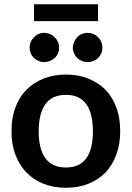

<svg xmlns="http://www.w3.org/2000/svg" viewBox="-20 -869 614 896"><path d="M288.1 -521Q345.7 -521 392.1 -502.4Q439.5 -482.9 472.2 -450.2Q504.4 -417.5 522.9 -367.2Q541 -318.8 541 -257.3Q541 -195.8 522.9 -147.5Q504.4 -97.7 472.2 -64Q439.9 -30.8 392.1 -11.2Q345.7 7.3 288.1 7.3Q230 7.3 183.6 -11.2Q135.7 -30.3 103.5 -64Q70.3 -98.1 51.8 -147.5Q33.7 -193.8 33.7 -257.3Q33.7 -320.8 51.8 -367.2Q70.3 -417 103.5 -450.2Q136.2 -483.4 183.6 -502.4Q230 -521 288.1 -521ZM288.1 -87.4Q351.6 -87.4 382.8 -130.4Q413.6 -172.9 413.6 -256.3Q413.6 -339.8 382.8 -382.8Q352.1 -426.3 288.1 -426.3Q222.7 -426.3 191.9 -382.8Q160.6 -339.4 160.6 -256.3Q160.6 -172.9 191.9 -130.9Q222.7 -87.4 288.1 -87.4ZM255.9 -646Q255.9 -632.3 250.5 -620.1Q245.6 -607.9 235.4 -598.6Q225.6 -589.8 212.9 -584.5Q199.7 -579.1 185.5 -579.1Q172.4 -579.1 160.2 -584.5Q147.9 -589.4 138.7 -598.6Q128.4 -607.9 123.5 -620.1Q118.2 -632.3 118.2 -646Q118.2 -660.2 123.5 -673.3Q128.4 -685.1 138.7 -695.3Q147.9 -705.6 160.2 -710.4Q172.4 -715.8 185.5 -715.8Q199.7 -715.8 212.9 -710.4Q225.6 -705.1 235.4 -695.3Q245.6 -685.1 250.5 -673.3Q255.9 -660.2 255.9 -646ZM458 -646Q458 -632.3 452.6 -620.1Q447.8 -608.4 438 -598.6Q428.2 -589.4 416 -584.5Q402.8 -579.1 388.7 -579.1Q375 -579.1 361.8 -584.5Q349.6 -589.4 340.3 -598.6Q331.1 -607.4 325.7 -620.1Q319.8 -633.3 319.8 -646Q319.8 -659.2 325.7 -673.3Q331.1 -685.5 340.3 -695.3Q349.6 -705.6 361.8 -710.4Q375 -715.8 388.7 -715.8Q402.8 -715.8 416 -710.4Q427.7 -705.6 438 -695.3Q448.2 -684.6 452.6 -673.3Q458 -660.2 458 -646ZM138.7 -770.5V-849.1H437.5V-770.5Z"/></svg>

Font: Lato-SemiBold
Style: Bold
Weight: 500
Designer: Lukasz Dziedzic with Adam Twardoch and Botio Nikoltchev
Foundry: tyPoland Lukasz Dziedzic
Version: ""